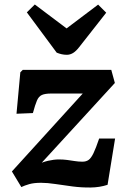

<svg xmlns="http://www.w3.org/2000/svg" viewBox="-20 -823 558 855"><path d="M81.5 -512H475.5L491.5 -453.5L166 -98.5Q181 -104 194 -107Q207 -110 219 -111.5Q231 -113 241.5 -113Q261.5 -113 278.5 -110.8Q295.5 -108.5 312.5 -105.8Q329.5 -103 347 -103Q363.5 -103 374.5 -110.8Q385.5 -118.5 396.3 -140.8Q407 -163 421.5 -206H492.5L459 0Q424 11.5 383.8 12Q343.5 12.5 303.3 7.3Q263 2 226.8 -3.5Q190.5 -9 163 -9Q131 -9 110.2 -3Q89.5 3 75 10L33 -59.5L348.5 -406.5H208Q181 -406.5 166.8 -400.2Q152.5 -394 144.5 -375.2Q136.5 -356.5 126.5 -319.5L53.5 -316.5L70.5 -501ZM99.5 -768 135 -803 276.5 -696.5 417 -802.5 453 -766.5 332.5 -613Q318.5 -595 305.3 -587Q292 -579 278 -579Q265.5 -579 254.5 -581.5Q243.5 -584 232.5 -588.5Z"/></svg>

Font: Literata
Style: Italic
Weight: 400
Italic angle: -2°
Designer: Latin by Veronika Burian and Jose Scaglione. Greek by Irene Vlachou. Cyrillic by Vera Evstafieva
Foundry: TypeTogether
Version: Version 3.103;gftools[0.9.29]